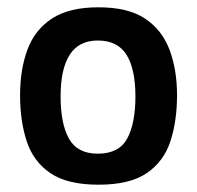

<svg xmlns="http://www.w3.org/2000/svg" viewBox="-20 -499 540 526"><path d="M250 7Q164 7 117.5 -25Q71 -57 53 -112.5Q35 -168 35 -238Q35 -308 55 -362.5Q75 -417 122 -448Q169 -479 250 -479Q331 -479 377.5 -448Q424 -417 444.5 -362.5Q465 -308 465 -238Q465 -168 447 -112.5Q429 -57 382.5 -25Q336 7 250 7ZM248 -78Q306 -78 328.5 -119.5Q351 -161 351 -235Q351 -310 326.5 -349Q302 -388 248 -388Q196 -388 171 -349Q146 -310 146 -235Q146 -160 169 -119Q192 -78 248 -78Z"/></svg>

Font: Glory Thin SemiBold
Style: Regular
Weight: 600
Version: Version 1.011